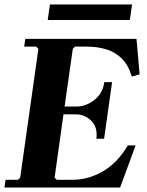

<svg xmlns="http://www.w3.org/2000/svg" viewBox="-23 -845 662 865"><path d="M553 -190H588L518 0H-3L2 -35H58L68 -45L150 -625L140 -635H86L91 -670H592L606 -510L571 -500Q555 -553 525 -582Q495 -611 455 -623Q415 -635 367 -635H315L305 -625L268 -365H321Q364 -365 402 -394.5Q440 -424 447 -475H482L446 -220H411Q418 -271 388.5 -300.5Q359 -330 316 -330H263L223 -45L233 -35H303Q375 -35 440.5 -73Q506 -111 553 -190ZM202 -825H572L562 -755H192Z"/></svg>

Font: Brygada 1918
Style: Bold Italic
Weight: 700
Italic angle: -8°
Designer: Mateusz Machalski | Borys Kosmynka | Przemek Hoffer
Foundry: NIEPODLEGLA 2018
Version: Version 3.006